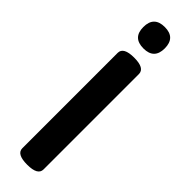

<svg xmlns="http://www.w3.org/2000/svg" viewBox="-230 -626 634 634"><g transform="rotate(45 86.5 -309.5)"><path d="M86.9 -531.2Q36.6 -531.2 36.6 -581.1Q36.6 -631.3 86.9 -631.3Q136.7 -631.3 136.7 -581.1Q136.7 -531.2 86.9 -531.2ZM86.9 11.7Q37.1 11.7 37.1 -15.6V-460.9Q37.1 -488.3 86.9 -488.3Q136.2 -488.3 136.2 -460.9V-15.6Q136.2 11.7 86.9 11.7Z"/></g></svg>

Font: Gayathri
Style: Bold
Weight: 700
Designer: Binoy Dominic <binoy.domenic@gmail.com>
Foundry: SMC
Version: Version 1.000